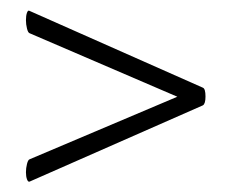

<svg xmlns="http://www.w3.org/2000/svg" viewBox="-20 -422 447 370"><path d="M376 -236Q376 -222 371 -219L37 -72Q34 -71 32 -76.5Q30 -82 30 -90Q30 -98 32 -106Q34 -114 37 -115L351 -248V-223L37 -358Q34 -359 32 -367Q30 -375 30 -383Q30 -392 32 -397.5Q34 -403 37 -401L371 -253Q376 -251 376 -236Z"/></svg>

Font: Cormorant Unicase Medium
Style: Regular
Weight: 500
Designer: Christian Thalmann (Catharsis Fonts)
Foundry: Catharsis Fonts
Version: Version 4.000